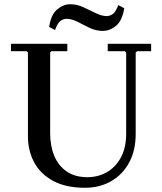

<svg xmlns="http://www.w3.org/2000/svg" viewBox="-20 -877 766 907"><path d="M489 -635V-670H694V-635H628L621 -629V-245Q621 -166 590 -109Q559 -52 505 -21Q451 10 381 10Q291 10 231 -22.5Q171 -55 141.5 -110Q112 -165 112 -233V-629L106 -635H32V-670H298V-635H223L217 -629V-247Q217 -187 236.5 -140.5Q256 -94 295 -67Q334 -40 393 -40Q444 -40 485.5 -64Q527 -88 551.5 -134Q576 -180 576 -245V-629L570 -635ZM539 -853 567 -838Q557 -778 527.5 -754.5Q498 -731 465 -731Q433 -731 403 -745.5Q373 -760 346 -774Q319 -788 295 -788Q279 -788 265 -777.5Q251 -767 240 -735L212 -750Q221 -808 250 -832.5Q279 -857 312 -857Q343 -857 373.5 -843Q404 -829 432.5 -815Q461 -801 484 -801Q499 -801 513 -811Q527 -821 539 -853Z"/></svg>

Font: Brygada 1918 Medium
Style: Regular
Weight: 500
Designer: Mateusz Machalski | Borys Kosmynka | Przemek Hoffer
Foundry: NIEPODLEGLA 2018
Version: Version 3.006